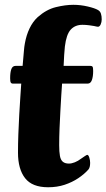

<svg xmlns="http://www.w3.org/2000/svg" viewBox="-20 -777 449 810"><path d="M183 13Q115.8 13 85.9 -25.3Q55.9 -63.6 55.9 -133.2Q55.9 -169.6 57.4 -211.2Q58.9 -252.7 61.2 -293.2Q63.6 -333.6 65.8 -367.9Q68.1 -402.2 69.6 -424.3H34.4Q28.1 -424.3 25.5 -428.8Q22.8 -433.3 22.8 -446.6Q22.8 -471.7 27.8 -485.4Q32.8 -499 45.6 -499H75.4Q76.6 -513.5 78.1 -530.1Q79.6 -546.7 81 -563.4Q82.3 -580.2 84.8 -593.2Q91.1 -629.1 104.8 -657.4Q118.4 -685.7 138.8 -704.5Q175.3 -737 215.7 -746.9Q256 -756.7 289.4 -756.7Q320 -756.7 350.1 -749.6Q380.3 -742.5 393.3 -734.8Q402.6 -729.6 405.8 -719.4Q409.1 -709.2 409.1 -695.1Q409.1 -683.9 404.7 -674Q400.3 -664.1 393.1 -664.1Q390.6 -664.1 386.1 -665.2Q381.6 -666.3 376.6 -667.3Q370.3 -668.6 356 -670.4Q341.7 -672.3 327.7 -672.3Q297 -672.3 278.5 -652.2Q259.9 -632.1 253.7 -580.9Q251.9 -564.7 250.7 -544.5Q249.4 -524.2 248.4 -499H362Q368.2 -499 370.6 -495.2Q373 -491.5 373 -477.4Q373 -453.8 367.6 -439.1Q362.2 -424.3 350 -424.3H241.9Q240.4 -404.4 238.5 -374.3Q236.7 -344.2 234.7 -308.2Q232.7 -272.3 231.2 -235.5Q229.7 -198.7 229.7 -164.3Q229.7 -136.7 232.8 -119.4Q235.9 -102.1 245.2 -94.5Q254.4 -86.9 270.9 -86.9Q282.1 -86.9 295.9 -92.4Q309.6 -98 321.5 -107.2Q329.8 -112.9 337.8 -118.3Q345.8 -123.7 348.1 -123.7Q353.1 -123.7 356.7 -112.4Q360.3 -101.1 360.3 -89.8Q360.3 -70.8 353.1 -62Q335.7 -42.3 310.1 -25.2Q284.5 -8.1 252.7 2.5Q220.9 13 183 13Z"/></svg>

Font: Briem Hand Thin
Style: Regular
Weight: 100
Designer: Gunnlaugur SE Briem, Eben Sorkin
Foundry: Sorkin Type Co.
Version: Version 1.003